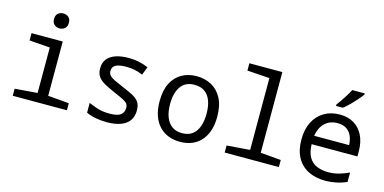

<svg xmlns="http://www.w3.org/2000/svg" viewBox="-74 -1166 3148 1575"><g transform="rotate(15 1500.0 -378.0)"><path d="M80 0V-60L271 -75V-461L96 -474V-536H361V-75L540 -60V0ZM307 -633Q281 -633 262.5 -649Q244 -665 244 -696Q244 -729 262.5 -744.5Q281 -760 307 -760Q333 -760 351.5 -744.5Q370 -729 370 -696Q370 -665 351.5 -649Q333 -633 307 -633Z M879 10Q829 10 783.5 1Q738 -8 705 -24V-107Q740 -91 782.5 -77.5Q825 -64 884 -64Q950 -64 977.5 -84.5Q1005 -105 1005 -144Q1005 -165 995.5 -178.5Q986 -192 959 -206Q932 -220 880 -242Q828 -265 791 -285Q754 -305 734 -332.5Q714 -360 714 -403Q714 -451 738.5 -482.5Q763 -514 809.5 -530Q856 -546 920 -546Q964 -546 1004 -538Q1044 -530 1087 -512L1060 -442Q1020 -459 986.5 -465Q953 -471 920 -471Q858 -471 829.5 -455Q801 -439 801 -405Q801 -383 813.5 -368Q826 -353 854.5 -339Q883 -325 930 -305Q983 -283 1020 -264Q1057 -245 1076 -218.5Q1095 -192 1095 -146Q1095 -95 1070.5 -60.5Q1046 -26 998 -8Q950 10 879 10Z M1501 10Q1449 10 1404 -7Q1359 -24 1325.5 -59Q1292 -94 1273.5 -146.5Q1255 -199 1255 -270Q1255 -363 1286.5 -424Q1318 -485 1373 -515.5Q1428 -546 1498 -546Q1568 -546 1624 -515.5Q1680 -485 1712.5 -423.5Q1745 -362 1745 -267Q1745 -197 1726.5 -145Q1708 -93 1675.5 -58.5Q1643 -24 1598.5 -7Q1554 10 1501 10ZM1500 -63Q1552 -63 1586 -88Q1620 -113 1637 -159.5Q1654 -206 1654 -269Q1654 -333 1637 -378.5Q1620 -424 1585.5 -448.5Q1551 -473 1499 -473Q1421 -473 1382.5 -418.5Q1344 -364 1344 -269Q1344 -206 1361.5 -159.5Q1379 -113 1413.5 -88Q1448 -63 1500 -63Z M1880 0V-60L2076 -75V-685L1886 -698V-760H2166V-75L2340 -60V0Z M2737 10Q2651 10 2589 -22Q2527 -54 2493.5 -115.5Q2460 -177 2460 -266Q2460 -354 2492 -416.5Q2524 -479 2581 -512.5Q2638 -546 2714 -546Q2784 -546 2834.5 -515Q2885 -484 2912.5 -427.5Q2940 -371 2940 -292V-251H2551Q2553 -181 2577.5 -140Q2602 -99 2644.5 -81.5Q2687 -64 2743 -64Q2787 -64 2830 -76Q2873 -88 2916 -108V-28Q2870 -8 2824 1Q2778 10 2737 10ZM2850 -323Q2848 -370 2832 -403.5Q2816 -437 2786.5 -455Q2757 -473 2714 -473Q2647 -473 2605.5 -432.5Q2564 -392 2553 -323ZM2663 -618Q2678 -637 2695.5 -663Q2713 -689 2730 -716.5Q2747 -744 2758 -766H2864V-756Q2852 -738 2827 -709.5Q2802 -681 2773.5 -652.5Q2745 -624 2721 -606H2663Z"/></g></svg>

Font: Noto Sans Mono
Style: Regular
Weight: 400
Designer: Monotype Design Team
Foundry: Monotype Imaging Inc.
Version: Version 2.014